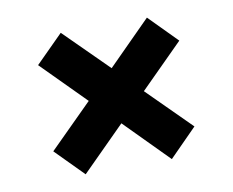

<svg xmlns="http://www.w3.org/2000/svg" viewBox="-53 -538 635 524"><g transform="rotate(-10 264.5 -276.0)"><path d="M188 -275.9 68.8 -396 145 -472.2 265.1 -353 383.8 -472.2 460 -395 340.8 -275.9 460 -157.2 383.8 -80.1 265.1 -200.2 145 -80.1 68.8 -157.2Z"/></g></svg>

Font: D-DIN-PRO
Style: Bold
Weight: 700
Designer: Charles Nix
Foundry: Datto Inc.
Version: Version 1.000;hotconv 1.0.109;makeotfexe 2.5.65596